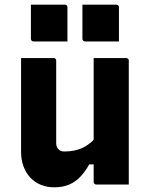

<svg xmlns="http://www.w3.org/2000/svg" viewBox="-20 -788 640 820"><path d="M209 -540Q213 -540 215 -538.5Q217 -537 218.5 -535Q220 -533 220 -529Q220 -485 220 -438.5Q220 -392 220 -346.5Q220 -301 220 -258Q220 -215 220 -177Q220 -161 229 -151Q238 -141 254 -141Q277 -141 297 -145Q317 -149 334.5 -157.5Q352 -166 368 -179.5Q384 -193 397 -212V-86H361Q344 -55 323 -33Q302 -11 275 0.5Q248 12 211 12Q181 12 155 1.5Q129 -9 110 -29Q91 -49 80.5 -77Q70 -105 70 -140Q70 -185 70 -230Q70 -275 70 -320Q70 -365 70 -410Q70 -442 70 -475Q70 -508 70 -540Q105 -540 140 -540Q175 -540 209 -540ZM519 -540Q523 -540 525 -538.5Q527 -537 528.5 -535Q530 -533 530 -529Q530 -457 530 -385.5Q530 -314 530 -242Q530 -170 530 -98Q530 -80 530 -63Q530 -46 530 -30Q530 -14 530 0Q505 0 481 0Q457 0 434.5 0Q412 0 391 0Q388 0 385.5 -1.5Q383 -3 381.5 -5Q380 -7 380 -11Q380 -99 380 -187.5Q380 -276 380 -364Q380 -452 380 -540Q405 -540 427.5 -540Q450 -540 473 -540Q496 -540 519 -540ZM112 -768Q148 -768 184.5 -768Q221 -768 257 -768Q261 -768 263 -766.5Q265 -765 266.5 -763Q268 -761 268 -757V-611Q232 -611 195.5 -611Q159 -611 123 -611Q120 -611 117.5 -612.5Q115 -614 113.5 -616.5Q112 -619 112 -622ZM332 -768Q368 -768 404.5 -768Q441 -768 477 -768Q481 -768 483 -766.5Q485 -765 486.5 -763Q488 -761 488 -757V-611Q452 -611 415.5 -611Q379 -611 343 -611Q340 -611 337.5 -612.5Q335 -614 333.5 -616.5Q332 -619 332 -622Z"/></svg>

Font: Recursive Monospace ExtraBold
Style: Regular
Weight: 800
Version: Version 1.047